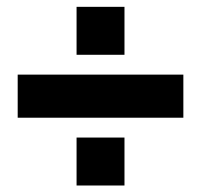

<svg xmlns="http://www.w3.org/2000/svg" viewBox="-20 -617 600 573"><path d="M32.8 -394.3H527.2V-265.7H32.8ZM208.5 -206.5H351.5V-63.4H208.5ZM208.5 -596.6H351.5V-453.5H208.5Z"/></svg>

Font: TASA Explorer VF
Style: Regular
Weight: 400
Designer: Weizhong Zhang
Foundry: Local Remote
Version: Version 1.000;Glyphs 3.2 (3192)